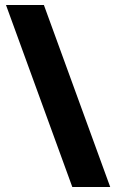

<svg xmlns="http://www.w3.org/2000/svg" viewBox="-20 -742 467 770"><path d="M156 -722 422 8H270L4 -722Z"/></svg>

Font: Noto Sans Khmer ExtraBold
Style: Regular
Weight: 800
Version: Version 2.003